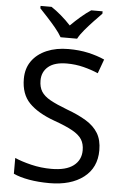

<svg xmlns="http://www.w3.org/2000/svg" viewBox="-62 -988 673 1042"><g transform="rotate(5 274.5 -467.0)"><path d="M502 -191Q502 -96 433 -43Q364 10 247 10Q187 10 136 1Q85 -8 51 -24V-110Q87 -94 140.5 -81Q194 -68 251 -68Q331 -68 371.5 -99Q412 -130 412 -183Q412 -218 397 -242Q382 -266 345.5 -286.5Q309 -307 244 -330Q153 -363 106.5 -411Q60 -459 60 -542Q60 -599 89 -639.5Q118 -680 169.5 -702Q221 -724 288 -724Q347 -724 396 -713Q445 -702 485 -684L457 -607Q420 -623 376.5 -634Q333 -645 286 -645Q219 -645 185 -616.5Q151 -588 151 -541Q151 -505 166 -481Q181 -457 215 -438Q249 -419 307 -397Q370 -374 413.5 -347.5Q457 -321 479.5 -284Q502 -247 502 -191ZM239 -784Q226 -807 204 -833.5Q182 -860 158 -886Q134 -912 116 -931V-944H176Q202 -927 230 -903Q258 -879 283 -852Q310 -879 338 -903Q366 -927 392 -944H454V-931Q435 -912 410.5 -886Q386 -860 363.5 -833.5Q341 -807 329 -784Z"/></g></svg>

Font: Noto Sans Siddham
Style: Regular
Weight: 400
Designer: Monotype Design Team
Foundry: Monotype Imaging Inc.
Version: Version 2.004; ttfautohint (v1.8.4.7-5d5b)